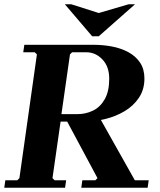

<svg xmlns="http://www.w3.org/2000/svg" viewBox="-23 -880 749 900"><path d="M358 0 363 -35H424L434 -45L285 -323H447L609 -35H674L669 0ZM416 -670Q460 -670 502 -662Q544 -654 578.5 -635.5Q613 -617 633.5 -586.5Q654 -556 654 -512Q654 -460 628 -421.5Q602 -383 560.5 -358.5Q519 -334 470 -322Q421 -310 376 -310H261L223 -45L233 -35H287L282 0H-3L2 -35H58L68 -45L150 -625L140 -635H86L91 -670ZM340 -345Q379 -345 413 -361.5Q447 -378 468 -415Q489 -452 489 -511Q489 -568 457 -601.5Q425 -635 381 -635H315L305 -625L265 -345ZM580 -860H610L440 -710H409L281 -860H311L440 -819Z"/></svg>

Font: Brygada 1918
Style: Bold Italic
Weight: 700
Italic angle: -8°
Designer: Mateusz Machalski | Borys Kosmynka | Przemek Hoffer
Foundry: NIEPODLEGLA 2018
Version: Version 3.006